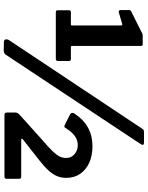

<svg xmlns="http://www.w3.org/2000/svg" viewBox="99 -889 794 1032"><g transform="rotate(90 496.0 -373.0)"><path d="M297 -357Q308 -357 308 -347V-287Q308 -276 295 -276H47Q35 -276 35 -286V-347Q35 -357 46 -357H111Q117 -357 117 -362V-626Q117 -635 109 -633L48 -615Q34 -611 34 -626V-668Q34 -674 36 -677Q38 -680 43 -682L149 -735Q157 -740 162 -741.5Q167 -743 175 -743H218Q227 -743 227 -732V-364Q227 -357 234 -357H297ZM274 -7Q267 4 249 4L207 3Q194 3 192 -6Q190 -15 196 -25L671 -739Q676 -748 681.5 -749Q687 -750 694 -750H747Q754 -750 757.5 -746.5Q761 -743 755 -733ZM731 -202Q772 -237 793 -259Q814 -281 821.5 -297Q829 -313 829 -331Q829 -351 819.5 -364.5Q810 -378 794.5 -386Q779 -394 759 -394Q734 -394 711.5 -378.5Q689 -363 667 -327Q663 -318 650 -325L594 -353Q588 -357 587 -362.5Q586 -368 589 -374Q622 -425 666 -449Q710 -473 766 -473Q816 -473 854 -456Q892 -439 914 -407.5Q936 -376 936 -332Q936 -306 927 -283.5Q918 -261 898 -238.5Q878 -216 845 -190L728 -98Q725 -95 725.5 -92.5Q726 -90 732 -90H928Q941 -90 941 -80V-11Q941 0 928 0H599Q592 0 588.5 -2.5Q585 -5 585 -14V-61Q585 -67 589.5 -73Q594 -79 614 -97Z"/></g></svg>

Font: Libre Franklin
Style: Bold
Weight: 700
Designer: Pablo Impallari, Rodrigo Fuenzalida, Nhung Nguyen
Foundry: Impallari Type
Version: Version 3.000